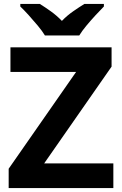

<svg xmlns="http://www.w3.org/2000/svg" viewBox="-20 -954 619 974"><path d="M555 0H24V-98L366 -589H33V-714H546V-616L204 -125H555ZM208 -774Q194 -797 171.5 -824Q149 -851 125.5 -877Q102 -903 83 -921V-934H182Q208 -918 238 -896.5Q268 -875 294 -848Q320 -875 351 -896.5Q382 -918 408 -934H507V-921Q489 -903 465 -877Q441 -851 418.5 -824Q396 -797 382 -774Z"/></svg>

Font: Noto Sans Devanagari
Style: Bold
Weight: 700
Version: Version 2.003